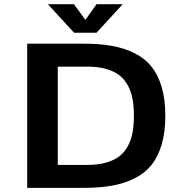

<svg xmlns="http://www.w3.org/2000/svg" viewBox="-20 -912 890 932"><path d="M575.5 -891.5 448.5 -753H339.5L212.5 -891.5H339L394.5 -815.5L448.5 -891.5ZM112 0V-700H386Q463.5 -700 523.8 -689.2Q584 -678.5 633.8 -653.5Q683.5 -628.5 715.5 -588.5Q747.5 -548.5 765 -488.8Q782.5 -429 782.5 -350Q782.5 -271 765 -211.2Q747.5 -151.5 715.5 -111.5Q683.5 -71.5 633.8 -46.5Q584 -21.5 523.8 -10.8Q463.5 0 386 0ZM260.5 -111.5H404Q456.5 -111.5 496 -123Q535.5 -134.5 560.8 -154.5Q586 -174.5 601.8 -205Q617.5 -235.5 623.8 -270.5Q630 -305.5 630 -350Q630 -394.5 623.8 -429.5Q617.5 -464.5 601.8 -495Q586 -525.5 560.8 -545.5Q535.5 -565.5 496 -577Q456.5 -588.5 404 -588.5H260.5Z"/></svg>

Font: League Mono Wide SemiBold
Style: Regular
Weight: 600
Width: 8
Designer: Tyler Finck
Foundry: The League of Moveable Type / Tyler Finck
Version: Version 2.210